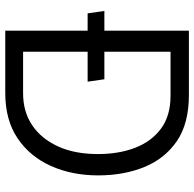

<svg xmlns="http://www.w3.org/2000/svg" viewBox="-24 -696 720 711"><g transform="rotate(90 335.5 -340.0)"><path d="M282 -305 273 -367H20L29 -305ZM324 0Q424 0 491.5 -45.5Q559 -91 594 -169Q629 -247 629 -344Q629 -439 598 -515Q567 -591 502 -635.5Q437 -680 331 -680H93V0ZM334 -612Q408 -612 455.5 -577Q503 -542 526.5 -481.5Q550 -421 550 -343Q550 -257 521.5 -195Q493 -133 443 -99.5Q393 -66 325 -66H171V-612Z"/></g></svg>

Font: Catamaran
Style: Regular
Weight: 400
Designer: Pria Ravichandran
Version: Version 2.000